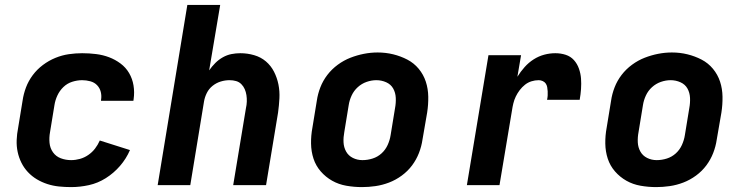

<svg xmlns="http://www.w3.org/2000/svg" viewBox="-20 -755 3040 783"><path d="M270 8Q245 8 220.5 5.5Q196 3 173 -4.5Q150 -12 130 -24Q110 -36 94 -53Q78 -70 67.5 -91Q57 -112 52 -135.5Q47 -159 48 -184Q49 -209 54 -234L72 -344Q76 -372 86 -398.5Q96 -425 113.5 -448.5Q131 -472 155 -490Q179 -508 206 -519Q233 -530 260.5 -534Q288 -538 315 -538Q344 -538 372 -534.5Q400 -531 425 -521.5Q450 -512 471.5 -496Q493 -480 506.5 -457Q520 -434 524.5 -406.5Q529 -379 525 -351Q525 -349 524.5 -347.5Q524 -346 524 -344H392Q392 -345 392 -345.5Q392 -346 392 -347Q395 -364 391 -380Q387 -396 376 -407.5Q365 -419 348.5 -423.5Q332 -428 315 -428Q295 -428 274.5 -421.5Q254 -415 238.5 -400Q223 -385 214 -365.5Q205 -346 202 -326L184 -216Q180 -194 182 -172.5Q184 -151 196 -134Q208 -117 228 -109.5Q248 -102 270 -102Q288 -102 306 -107Q324 -112 340 -123Q356 -134 367.5 -149Q379 -164 387 -182L510 -143Q495 -108 469.5 -78.5Q444 -49 411.5 -28.5Q379 -8 342.5 0Q306 8 270 8Z M623 0 744 -735H878L833 -468Q844 -484 858 -498Q872 -512 889 -521.5Q906 -531 924 -534.5Q942 -538 960 -538Q989 -538 1016.5 -530Q1044 -522 1064.5 -504.5Q1085 -487 1097.5 -462.5Q1110 -438 1115.5 -410.5Q1121 -383 1119.5 -354Q1118 -325 1114 -296L1065 0H931L983 -314Q986 -327 986.5 -340.5Q987 -354 985 -367Q983 -380 978 -391.5Q973 -403 964 -412Q955 -421 942.5 -424.5Q930 -428 916 -428Q898 -428 880 -422.5Q862 -417 847 -405Q832 -393 823.5 -376Q815 -359 812 -341L756 0Z M1456 8Q1424 8 1392.5 2.5Q1361 -3 1334.5 -18Q1308 -33 1288 -56Q1268 -79 1258.5 -108Q1249 -137 1248.5 -169.5Q1248 -202 1254 -234L1272 -344Q1276 -372 1286.5 -399Q1297 -426 1315 -449.5Q1333 -473 1357.5 -491Q1382 -509 1409 -519.5Q1436 -530 1464 -535.5Q1492 -541 1520 -541Q1553 -541 1583.5 -533.5Q1614 -526 1641 -512Q1668 -498 1687.5 -474.5Q1707 -451 1716.5 -422Q1726 -393 1726.5 -360.5Q1727 -328 1722 -296L1703 -186Q1699 -158 1688.5 -131Q1678 -104 1660.5 -80.5Q1643 -57 1618.5 -39Q1594 -21 1566.5 -10.5Q1539 0 1511 4Q1483 8 1456 8ZM1458 -102Q1479 -102 1499.5 -108.5Q1520 -115 1536 -129.5Q1552 -144 1561 -164Q1570 -184 1573 -204L1591 -314Q1595 -335 1594 -356Q1593 -377 1583.5 -394Q1574 -411 1555 -419.5Q1536 -428 1515 -428Q1495 -428 1475 -421Q1455 -414 1439 -399.5Q1423 -385 1414 -365.5Q1405 -346 1402 -326L1384 -216Q1380 -195 1381 -174.5Q1382 -154 1391.5 -137Q1401 -120 1419 -111Q1437 -102 1458 -102Z M1884 0 1972 -530H2105L2090 -442Q2103 -463 2119.5 -481.5Q2136 -500 2156.5 -513Q2177 -526 2199.5 -532Q2222 -538 2245 -538Q2267 -538 2287 -531.5Q2307 -525 2320.5 -510Q2334 -495 2341 -475Q2348 -455 2349.5 -434.5Q2351 -414 2349.5 -392Q2348 -370 2344 -348H2211Q2213 -357 2213.5 -365.5Q2214 -374 2213.5 -383Q2213 -392 2211.5 -400Q2210 -408 2205.5 -414.5Q2201 -421 2193 -424.5Q2185 -428 2177 -428Q2162 -428 2147.5 -423.5Q2133 -419 2121 -409.5Q2109 -400 2099.5 -387.5Q2090 -375 2083.5 -361.5Q2077 -348 2073.5 -333.5Q2070 -319 2068 -305L2017 0Z M2656 8Q2624 8 2592.5 2.5Q2561 -3 2534.5 -18Q2508 -33 2488 -56Q2468 -79 2458.5 -108Q2449 -137 2448.5 -169.5Q2448 -202 2454 -234L2472 -344Q2476 -372 2486.5 -399Q2497 -426 2515 -449.5Q2533 -473 2557.5 -491Q2582 -509 2609 -519.5Q2636 -530 2664 -535.5Q2692 -541 2720 -541Q2753 -541 2783.5 -533.5Q2814 -526 2841 -512Q2868 -498 2887.5 -474.5Q2907 -451 2916.5 -422Q2926 -393 2926.5 -360.5Q2927 -328 2922 -296L2903 -186Q2899 -158 2888.5 -131Q2878 -104 2860.5 -80.5Q2843 -57 2818.5 -39Q2794 -21 2766.5 -10.5Q2739 0 2711 4Q2683 8 2656 8ZM2658 -102Q2679 -102 2699.5 -108.5Q2720 -115 2736 -129.5Q2752 -144 2761 -164Q2770 -184 2773 -204L2791 -314Q2795 -335 2794 -356Q2793 -377 2783.5 -394Q2774 -411 2755 -419.5Q2736 -428 2715 -428Q2695 -428 2675 -421Q2655 -414 2639 -399.5Q2623 -385 2614 -365.5Q2605 -346 2602 -326L2584 -216Q2580 -195 2581 -174.5Q2582 -154 2591.5 -137Q2601 -120 2619 -111Q2637 -102 2658 -102Z"/></svg>

Font: Iosevka Curly XBdEx
Style: Italic
Weight: 800
Width: 7
Italic angle: -9°
Monospace: yes
Designer: Belleve Invis
Foundry: Belleve Invis
Version: Version 11.1.0; ttfautohint (v1.8.3)